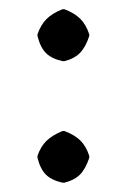

<svg xmlns="http://www.w3.org/2000/svg" viewBox="-20 -434 260 415"><path d="M61 -356V-359.9Q67.9 -379.9 80.3 -392.6Q92.8 -405.3 115.2 -414.1H119.1Q141.1 -405.8 153.6 -393.3Q166 -380.9 172.9 -359.9V-356Q165 -332 152.8 -319.6Q140.6 -307.1 119.1 -301.8H115.2Q91.8 -307.1 79.6 -319.1Q67.4 -331.1 61 -356ZM61 -92.8V-97.2Q67.9 -117.2 80.3 -129.4Q92.8 -141.6 115.2 -150.9H119.1Q141.1 -142.6 153.6 -130.4Q166 -118.2 172.9 -97.2V-92.8Q165 -68.8 152.8 -56.6Q140.6 -44.4 119.1 -39.1H115.2Q91.8 -44.4 79.6 -56.2Q67.4 -67.9 61 -92.8Z"/></svg>

Font: Linux Biolinum G
Style: Regular
Weight: 400
Designer: Philipp H. Poll
Foundry: Philipp H. Poll
Version: Version 1.1.0 ; ttfautohint (v1.6)